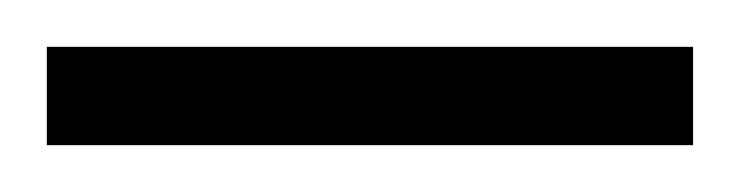

<svg xmlns="http://www.w3.org/2000/svg" viewBox="-20 102 316 82"><path d="M0 164V122H276V164Z"/></svg>

Font: Saira UltraCondensed Light
Style: Regular
Weight: 300
Width: 1
Designer: Hector Gatti with collaboration of the Omnibus-Type team
Foundry: Omnibus-Type
Version: Version 1.101